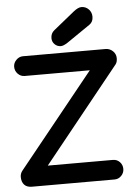

<svg xmlns="http://www.w3.org/2000/svg" viewBox="-60 -947 695 998"><g transform="rotate(-5 287.5 -448.0)"><path d="M279.8 -709Q260.3 -709 247.1 -722.2Q233.9 -735.4 233.9 -753.9Q233.9 -779.3 252 -793.9L361.8 -882.8Q385.7 -901.9 402.8 -901.9Q425.3 -901.9 440.7 -886Q456.1 -870.1 456.1 -847.2Q456.1 -820.3 437 -807.1L315.9 -724.1Q293 -709 279.8 -709ZM65.9 5.9Q39.1 5.9 25.6 -9Q12.2 -23.9 12.2 -49.8Q12.2 -67.4 23.9 -82L418 -570.8H78.1Q57.6 -570.8 42.7 -586.2Q27.8 -601.6 27.8 -623Q27.8 -643.1 43 -658.4Q58.1 -673.8 78.1 -673.8H508.8Q531.2 -673.8 547.1 -658.4Q563 -643.1 563 -621.1Q563 -601.1 554.2 -589.8L157.2 -96.2H497.1Q518.1 -96.2 532.5 -81.3Q546.9 -66.4 546.9 -44.9Q546.9 -24.4 532.2 -9.3Q517.6 5.9 497.1 5.9Z"/></g></svg>

Font: Comic Neue
Style: Bold
Weight: 700
Designer: Craig Rozynski
Foundry: Craig Rozynski
Version: Version 2.003;hotconv 1.0.109;makeotfexe 2.5.65596